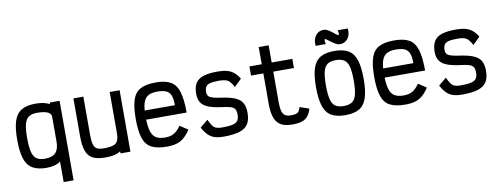

<svg xmlns="http://www.w3.org/2000/svg" viewBox="-77 -1289 4954 1903"><g transform="rotate(-10 2400.0 -337.5)"><path d="M434 182V-25Q409 -6 373.5 4Q338 14 293 14Q203 14 150.5 -18.5Q98 -51 75.5 -122Q53 -193 53 -310Q53 -427 75.5 -497.5Q98 -568 150.5 -600Q203 -632 293 -632Q338 -632 373.5 -624.5Q409 -617 434 -601V-618H534V182ZM293 -78Q366 -78 400 -113.5Q434 -149 434 -225V-475Q434 -496 418.5 -510.5Q403 -525 372 -532.5Q341 -540 293 -540Q239 -540 208.5 -519Q178 -498 165.5 -448Q153 -398 153 -310Q153 -222 165.5 -171Q178 -120 208.5 -99Q239 -78 293 -78Z M883 14Q805 14 759 -9.5Q713 -33 693 -87.5Q673 -142 673 -233V-618H773V-233Q773 -171 782.5 -137.5Q792 -104 816 -91Q840 -78 883 -78Q945 -78 978.5 -89Q1012 -100 1025 -128Q1038 -156 1038 -206V-618H1138V0H1038V-21Q1020 -9 998 -1Q976 7 947.5 10.5Q919 14 883 14Z M1503 14Q1406 14 1349.5 -15.5Q1293 -45 1269.5 -116Q1246 -187 1246 -309Q1246 -432 1269.5 -502.5Q1293 -573 1349.5 -602.5Q1406 -632 1503 -632Q1599 -632 1653.5 -600.5Q1708 -569 1731 -493Q1754 -417 1754 -285H1275V-377H1652Q1652 -439 1638.5 -474.5Q1625 -510 1592.5 -525Q1560 -540 1503 -540Q1443 -540 1409 -519.5Q1375 -499 1360.5 -451Q1346 -403 1346 -318Q1346 -227 1360.5 -174.5Q1375 -122 1409 -100Q1443 -78 1503 -78Q1538 -78 1564.5 -86.5Q1591 -95 1614 -114.5Q1637 -134 1662 -168L1742 -115Q1709 -66 1676 -38Q1643 -10 1602 2Q1561 14 1503 14Z M2075 14Q2021 14 1983.5 2Q1946 -10 1918 -38.5Q1890 -67 1865 -114L1944 -179Q1962 -139 1978 -117Q1994 -95 2016.5 -86.5Q2039 -78 2075 -78Q2145 -78 2182 -87Q2219 -96 2233.5 -118Q2248 -140 2248 -177Q2248 -214 2236 -233Q2224 -252 2192.5 -261.5Q2161 -271 2102 -278Q2025 -288 1975.5 -307Q1926 -326 1902.5 -360.5Q1879 -395 1879 -449Q1879 -516 1903 -556Q1927 -596 1981 -614Q2035 -632 2125 -632Q2182 -632 2220.5 -621.5Q2259 -611 2288 -587Q2317 -563 2342 -522L2269 -451Q2250 -487 2232.5 -506Q2215 -525 2190.5 -532.5Q2166 -540 2125 -540Q2067 -540 2035 -532Q2003 -524 1991 -504Q1979 -484 1979 -449Q1979 -412 2008.5 -397Q2038 -382 2108 -372Q2197 -360 2249.5 -339Q2302 -318 2325 -280Q2348 -242 2348 -177Q2348 -107 2321.5 -65.5Q2295 -24 2235.5 -5Q2176 14 2075 14Z M2765 14Q2695 14 2652 -10.5Q2609 -35 2589.5 -88Q2570 -141 2570 -227V-535H2446V-627H2570V-800H2670V-627H2878V-535H2670V-227Q2670 -142 2691 -110Q2712 -78 2765 -78Q2801 -78 2819.5 -83.5Q2838 -89 2847.5 -103Q2857 -117 2865 -144L2959 -112Q2945 -65 2922 -37.5Q2899 -10 2861.5 2Q2824 14 2765 14Z M3300 14Q3210 14 3157.5 -18Q3105 -50 3082.5 -121.5Q3060 -193 3060 -309Q3060 -426 3082.5 -497Q3105 -568 3157.5 -600Q3210 -632 3300 -632Q3390 -632 3442.5 -600Q3495 -568 3517.5 -497Q3540 -426 3540 -309Q3540 -193 3517.5 -121.5Q3495 -50 3442.5 -18Q3390 14 3300 14ZM3300 -78Q3354 -78 3384.5 -99Q3415 -120 3427.5 -170.5Q3440 -221 3440 -309Q3440 -398 3427.5 -448Q3415 -498 3384.5 -519Q3354 -540 3300 -540Q3246 -540 3215.5 -519Q3185 -498 3172.5 -448Q3160 -398 3160 -309Q3160 -221 3172.5 -170.5Q3185 -120 3215.5 -99Q3246 -78 3300 -78ZM3367 -688Q3351 -688 3329.5 -699.5Q3308 -711 3286.5 -726.5Q3265 -742 3250 -753.5Q3235 -765 3233 -765Q3226 -765 3225 -750.5Q3224 -736 3231 -714H3128Q3121 -776 3151 -816.5Q3181 -857 3233 -857Q3251 -857 3272.5 -845.5Q3294 -834 3313.5 -818.5Q3333 -803 3347.5 -791.5Q3362 -780 3367 -780Q3375 -780 3375.5 -793.5Q3376 -807 3369 -828H3471Q3479 -767 3449.5 -727.5Q3420 -688 3367 -688Z M3903 14Q3806 14 3749.5 -15.5Q3693 -45 3669.5 -116Q3646 -187 3646 -309Q3646 -432 3669.5 -502.5Q3693 -573 3749.5 -602.5Q3806 -632 3903 -632Q3999 -632 4053.5 -600.5Q4108 -569 4131 -493Q4154 -417 4154 -285H3675V-377H4052Q4052 -439 4038.5 -474.5Q4025 -510 3992.5 -525Q3960 -540 3903 -540Q3843 -540 3809 -519.5Q3775 -499 3760.5 -451Q3746 -403 3746 -318Q3746 -227 3760.5 -174.5Q3775 -122 3809 -100Q3843 -78 3903 -78Q3938 -78 3964.5 -86.5Q3991 -95 4014 -114.5Q4037 -134 4062 -168L4142 -115Q4109 -66 4076 -38Q4043 -10 4002 2Q3961 14 3903 14Z M4475 14Q4421 14 4383.5 2Q4346 -10 4318 -38.5Q4290 -67 4265 -114L4344 -179Q4362 -139 4378 -117Q4394 -95 4416.5 -86.5Q4439 -78 4475 -78Q4545 -78 4582 -87Q4619 -96 4633.5 -118Q4648 -140 4648 -177Q4648 -214 4636 -233Q4624 -252 4592.5 -261.5Q4561 -271 4502 -278Q4425 -288 4375.5 -307Q4326 -326 4302.5 -360.5Q4279 -395 4279 -449Q4279 -516 4303 -556Q4327 -596 4381 -614Q4435 -632 4525 -632Q4582 -632 4620.5 -621.5Q4659 -611 4688 -587Q4717 -563 4742 -522L4669 -451Q4650 -487 4632.5 -506Q4615 -525 4590.5 -532.5Q4566 -540 4525 -540Q4467 -540 4435 -532Q4403 -524 4391 -504Q4379 -484 4379 -449Q4379 -412 4408.5 -397Q4438 -382 4508 -372Q4597 -360 4649.5 -339Q4702 -318 4725 -280Q4748 -242 4748 -177Q4748 -107 4721.5 -65.5Q4695 -24 4635.5 -5Q4576 14 4475 14Z"/></g></svg>

Font: Victor Mono
Style: Bold
Weight: 700
Monospace: yes
Designer: Rune Bjørnerås
Version: Version 1.561;gftools[0.9.30]